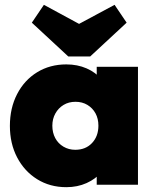

<svg xmlns="http://www.w3.org/2000/svg" viewBox="-20 -766 643 796"><path d="M255 10Q187 10 134 -23Q81 -56 51 -113.5Q21 -171 21 -244Q21 -318 51 -376Q81 -434 134 -466.5Q187 -499 255 -499Q301 -499 339 -482.5Q377 -466 401.5 -436Q426 -406 431 -368V-122Q426 -83 401.5 -53.5Q377 -24 339 -7Q301 10 255 10ZM292 -145Q335 -145 361.5 -173Q388 -201 388 -245Q388 -274 376 -296Q364 -318 342.5 -331Q321 -344 293 -344Q265 -344 243.5 -331Q222 -318 209.5 -295.5Q197 -273 197 -245Q197 -216 209 -193.5Q221 -171 243 -158Q265 -145 292 -145ZM381 0V-131L406 -251L381 -369V-489H552V0ZM455 -746 505 -672 354 -532H263L112 -672L162 -746L376 -630H239Z"/></svg>

Font: Outfit ExtraBold
Style: Regular
Weight: 800
Designer: Rodrigo Fuenzalida
Foundry: fragTYPE
Version: Version 1.100;gftools[0.9.27]